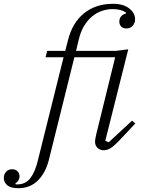

<svg xmlns="http://www.w3.org/2000/svg" viewBox="-169 -780 749 1012"><path d="M-73 212Q-112 212 -130.5 196.5Q-149 181 -149 158Q-149 139 -137 125.5Q-125 112 -105 112Q-87 112 -76.5 123Q-66 134 -66 150Q-66 159 -71 169Q-76 179 -88 186L-86 192H-79Q-34 192 -9 159Q16 126 30 68L166 -478H71L80 -512H175L189 -567Q212 -660 274 -710Q336 -760 427 -760Q481 -760 512 -735.5Q543 -711 543 -679Q543 -659 530.5 -644.5Q518 -630 498 -630Q479 -630 469.5 -640.5Q460 -651 460 -665Q460 -699 495 -709V-714Q469 -732 425 -732Q396 -732 368 -722.5Q340 -713 316 -693Q292 -673 274 -643Q256 -613 246 -571L232 -512H443L507 -520L386 -38L404 -30L527 -144L544 -129L466 -46Q433 -11 414.5 0.5Q396 12 378 12Q358 12 345 -0.5Q332 -13 332 -33Q332 -41 334 -51Q336 -61 338 -71L438 -478H223L89 61Q72 130 31 171Q-10 212 -73 212Z"/></svg>

Font: IBM Plex Serif Light
Style: Italic
Weight: 300
Italic angle: -14°
Designer: Mike Abbink, Paul van der Laan, Pieter van Rosmalen
Foundry: Bold Monday
Version: Version 3.001